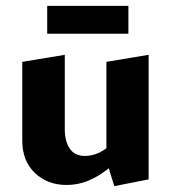

<svg xmlns="http://www.w3.org/2000/svg" viewBox="-20 -623 583 655"><path d="M207 8Q142 8 99 -33Q56 -74 56 -143V-412L201 -436V-182Q201 -141 218 -116Q235 -91 270 -91Q287 -91 305 -97Q323 -103 339 -114.5Q355 -126 366 -142L403 -101Q375 -67 343.5 -43Q312 -19 278.5 -5.5Q245 8 207 8ZM370 12 343 -74V-412L487 -436V-11ZM141 -508V-603H418V-508Z"/></svg>

Font: Ysabeau Office ExtraBold
Style: Regular
Weight: 800
Designer: Christian Thalmann (Catharsis Fonts)
Version: Version 2.001;gftools[0.9.30]; featfreeze: tnum,lnum,ss02